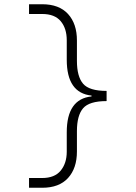

<svg xmlns="http://www.w3.org/2000/svg" viewBox="-20 -770 640 906"><path d="M179 116H117V70H179Q238 70 266.5 35Q295 0 295 -54V-146Q295 -303 412 -315V-319Q295 -331 295 -488V-580Q295 -636 266.5 -670Q238 -704 179 -704H117V-750H179Q259 -750 301 -704Q343 -658 343 -579V-483Q343 -409 372 -375Q401 -341 483 -341V-293Q401 -293 372 -259Q343 -225 343 -151V-55Q343 24 301 70Q259 116 179 116Z"/></svg>

Font: Geist Mono ExtraLight
Style: Regular
Weight: 200
Monospace: yes
Designer: Basement.studio, Andrés Briganti, Mateo Zaragoza
Foundry: Basement.studio, Vercel, Andrés Briganti, Guido Ferreyra, Mateo Zaragoza
Version: Version 1.500; ttfautohint (v1.8.4.7-5d5b)